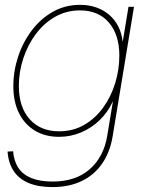

<svg xmlns="http://www.w3.org/2000/svg" viewBox="-20 -550 594 780"><path d="M193.4 210Q135.7 210 96.2 193.4Q56.6 176.8 35.4 144.5Q14.2 112.3 10.7 65.9L33.2 64.5Q36.6 105 54.9 132.3Q73.2 159.7 107.9 173.6Q142.6 187.5 193.8 187.5Q287.6 187.5 344.5 137.5Q401.4 87.4 415.5 2.4L438.5 -136.7H437.5Q418.9 -95.2 385.7 -62.7Q352.5 -30.3 309.8 -12.2Q267.1 5.9 219.7 5.9Q163.6 5.9 121.8 -19.3Q80.1 -44.4 57.1 -90.6Q34.2 -136.7 34.2 -199.7Q34.2 -261.2 53.7 -320.1Q73.2 -378.9 109.1 -426.5Q145 -474.1 194.8 -502.2Q244.6 -530.3 305.2 -530.3Q342.3 -530.3 372.6 -519.3Q402.8 -508.3 425.3 -488.3Q447.8 -468.3 461.2 -441.2Q474.6 -414.1 478 -382.8H479L502 -522.5H524.4L437.5 4.4Q426.8 68.4 395 114.5Q363.3 160.6 312.3 185.3Q261.2 210 193.4 210ZM220.2 -16.6Q277.3 -16.6 322.5 -43Q367.7 -69.3 399.4 -113.5Q431.2 -157.7 448 -212.4Q464.8 -267.1 464.8 -324.2Q464.8 -408.7 422.4 -458.3Q379.9 -507.8 304.7 -507.8Q250 -507.8 204.3 -481.9Q158.7 -456.1 125.7 -411.9Q92.8 -367.7 74.7 -313Q56.6 -258.3 56.6 -200.7Q56.6 -114.7 100.6 -65.7Q144.5 -16.6 220.2 -16.6Z"/></svg>

Font: Inter 28pt Thin
Style: Italic
Weight: 250
Italic angle: -9.3988°
Designer: Rasmus Andersson
Foundry: rsms
Version: Version 4.001;git-66647c0bb